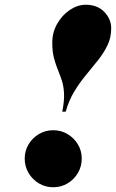

<svg xmlns="http://www.w3.org/2000/svg" viewBox="-20 -778 488 808"><path d="M242 -308Q251 -353 249.5 -384.2Q248 -415.5 240.2 -439.2Q232.5 -463 223.2 -485.2Q214 -507.5 207 -534.2Q200 -561 200 -599Q200 -642 220.8 -678.2Q241.5 -714.5 274 -736.2Q306.5 -758 341 -758Q390 -758 419 -727.8Q448 -697.5 448 -659Q448 -620.5 432.8 -588.5Q417.5 -556.5 393.8 -526.2Q370 -496 343.2 -464Q316.5 -432 293.2 -394Q270 -356 256.5 -308ZM204 10Q171 10 143.8 -6.2Q116.5 -22.5 100.2 -50Q84 -77.5 84 -110.5Q84 -143.5 100.2 -170.5Q116.5 -197.5 143.8 -213.8Q171 -230 204 -230Q237 -230 264.2 -213.8Q291.5 -197.5 307.8 -170.5Q324 -143.5 324 -110.5Q324 -77.5 307.8 -50Q291.5 -22.5 264.2 -6.2Q237 10 204 10Z"/></svg>

Font: Bodoni Moda 9pt Black
Style: Italic
Weight: 900
Italic angle: -13°
Designer: Owen Earl
Foundry: indestructible type
Version: Version 2.004